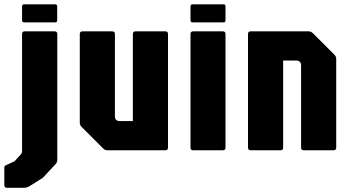

<svg xmlns="http://www.w3.org/2000/svg" viewBox="-55 -695 1626 888"><path d="M-23 173.5Q-35 173.5 -35 161V81Q-35 72 -28 69.5L12 51L41 19.5Q45 15 46 11.5Q47 8 47 3V-537.5Q47 -550 59.5 -550H197.5Q210 -550 210 -537.5V43.5Q210 56 201.5 64.5L143 127.5L81.5 166Q69.5 173.5 57.5 173.5ZM57 -591.5Q47 -591.5 47 -601.5V-665Q47 -675 57 -675H200.5Q209.5 -675 209.5 -665V-601.5Q209.5 -591.5 200.5 -591.5Z M442 0Q430.5 0 422 -8.5L322 -108.5Q314 -116.5 314 -128.5V-537.5Q314 -550 326.5 -550H464Q476.5 -550 476.5 -537.5V-158Q476.5 -135 499 -135H559.5V-537.5Q559.5 -550 572 -550H709.5Q722 -550 722 -537.5V-12.5Q722 0 709.5 0Z M838.5 0Q826 0 826 -12.5V-537.5Q826 -550 838.5 -550H975.5Q988 -550 988 -537.5V-12.5Q988 0 975.5 0ZM836 -591.5Q826 -591.5 826 -601.5V-665Q826 -675 836 -675H979Q988 -675 988 -665V-601.5Q988 -591.5 979 -591.5Z M1104.5 0Q1092 0 1092 -12.5V-537.5Q1092 -550 1104.5 -550H1372Q1383.5 -550 1392 -541.5L1492 -441.5Q1500 -433.5 1500 -421.5V-12.5Q1500 0 1487.5 0H1350Q1337.5 0 1337.5 -12.5V-392Q1337.5 -415 1314.5 -415H1254.5V-12.5Q1254.5 0 1242 0Z"/></svg>

Font: Jaro 24pt
Style: Regular
Weight: 400
Designer: Agyei Archer, Celine Hurka, Mirko Velimirović
Version: Version 1.000